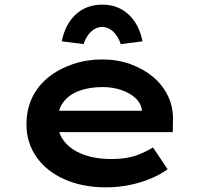

<svg xmlns="http://www.w3.org/2000/svg" viewBox="-20 -797 874 827"><path d="M437 10Q335 10 257 -25Q179 -60 136.5 -121.5Q94 -183 94 -261Q94 -326 119 -377.5Q144 -429 189.5 -465Q235 -501 294.5 -521Q354 -541 420 -541Q485 -541 541 -521Q597 -501 639 -466Q681 -431 704 -382.5Q727 -334 725 -277L724 -228H198L175 -320H607L591 -302V-324Q587 -353 563 -375Q539 -397 502 -409.5Q465 -422 422 -422Q367 -422 323 -406.5Q279 -391 253.5 -358Q228 -325 228 -272Q228 -225 256.5 -188.5Q285 -152 337.5 -132Q390 -112 459 -112Q525 -112 568 -128Q611 -144 639 -162L702 -68Q669 -44 626 -26.5Q583 -9 535 0.5Q487 10 437 10ZM340 -607 246 -619Q261 -693 306.5 -735Q352 -777 420 -777Q488 -777 533.5 -735Q579 -693 594 -619L500 -607Q489 -641 467.5 -661Q446 -681 420 -681Q394 -681 372.5 -661Q351 -641 340 -607Z"/></svg>

Font: Lexend Peta SemiBold
Style: Regular
Weight: 600
Designer: Bonnie Shaver-Troup, Thomas Jockin
Foundry: Lexend
Version: Version 1.007